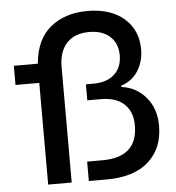

<svg xmlns="http://www.w3.org/2000/svg" viewBox="-53 -788 768 837"><g transform="rotate(-5 331.5 -369.5)"><path d="M20 -445V-529H125Q134 -634 197.5 -686.5Q261 -739 360 -739Q461 -739 520 -688Q579 -637 579 -552Q579 -499 553 -458Q527 -417 479 -402V-396Q544 -388 586 -338Q628 -288 628 -214Q628 -115 564 -57.5Q500 0 380 0H302V-85H369Q523 -85 523 -224Q523 -284 487.5 -317.5Q452 -351 386 -351H326V-421H359Q418 -421 451 -451.5Q484 -482 484 -534Q484 -586 451 -616.5Q418 -647 359 -647Q296 -647 261.5 -610Q227 -573 227 -506V0H124V-445Z"/></g></svg>

Font: Mona Sans Medium
Style: Regular
Weight: 500
Designer: Deni Anggara
Foundry: GitHub
Version: Version 2.000;Glyphs 3.2.3 (3260)